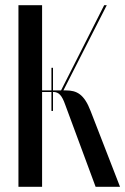

<svg xmlns="http://www.w3.org/2000/svg" viewBox="-20 -719 482 739"><path d="M442 0 329 -291C304 -357 275 -371 234 -371H224L391 -699H381L215 -371H184V-458H178V-371H142V-699H51V0H142V-365H178V-292H184V-365H187C206 -364 218 -353 231 -316L348 0Z"/></svg>

Font: Moniqa SemBd Display
Style: Regular
Weight: 600
Designer: Rajesh Rajput
Foundry: Rajesh Rajput
Version: Version 1.000